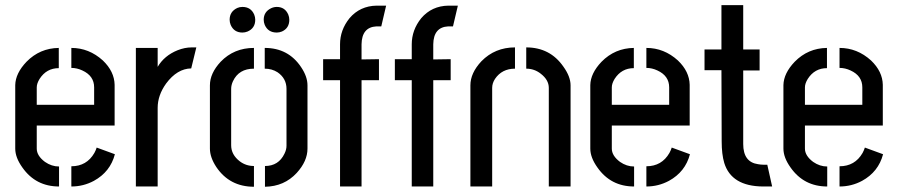

<svg xmlns="http://www.w3.org/2000/svg" viewBox="-20 -711 3426 732"><path d="M38.1 -144.5V-386.7Q39.1 -431.6 81.1 -475.6Q131.8 -527.3 204.1 -528.3V-451.2Q157.2 -451.2 130.9 -410.2Q120.1 -392.6 120.1 -377.9V-311.5H338.9V-377.9Q338.9 -421.9 293.9 -442.4Q273.4 -452.1 252 -452.1V-528.3Q319.3 -528.3 372.1 -480.5Q416 -438.5 417 -387.7V-232.4H120.1V-144.5Q120.1 -117.2 151.4 -93.8Q176.8 -76.2 205.1 -76.2V0Q116.2 0 65.4 -72.3Q38.1 -110.4 38.1 -144.5ZM252 0V-77.1Q310.5 -77.1 339.8 -127.9Q345.7 -138.7 348.6 -148.4L418 -123Q400.4 -55.7 337.9 -21.5Q297.9 0 252 0Z M498 0V-528.3H581.1V-456.1Q606.4 -499 657.2 -519.5Q684.6 -530.3 710.9 -530.3H728.5L709 -450.2Q655.3 -449.2 613.3 -392.6Q581.1 -347.7 581.1 -299.8V0Z M855.5 -635.7Q855.5 -667 884.8 -680.7Q893.6 -684.6 904.3 -684.6Q936.5 -684.6 949.2 -655.3Q953.1 -645.5 953.1 -635.7Q953.1 -603.5 923.8 -590.8Q914.1 -586.9 904.3 -586.9Q872.1 -586.9 859.4 -616.2Q855.5 -626 855.5 -635.7ZM985.4 -635.7Q985.4 -666 1013.7 -679.7Q1024.4 -684.6 1035.2 -684.6Q1066.4 -684.6 1079.1 -655.3Q1083 -645.5 1083 -635.7Q1083 -603.5 1054.7 -590.8Q1044.9 -586.9 1035.2 -586.9Q1002 -586.9 989.3 -616.2Q985.4 -626 985.4 -635.7ZM780.3 -144.5V-385.7Q780.3 -431.6 821.3 -475.6Q872.1 -528.3 948.2 -528.3V-449.2Q890.6 -449.2 868.2 -401.4Q861.3 -386.7 861.3 -372.1V-157.2Q861.3 -121.1 894.5 -95.7Q918 -78.1 948.2 -78.1V1Q855.5 1 804.7 -74.2Q780.3 -111.3 780.3 -144.5ZM990.2 1V-78.1Q1042 -78.1 1064.5 -125Q1072.3 -140.6 1072.3 -155.3V-372.1Q1072.3 -412.1 1038.1 -435.5Q1016.6 -449.2 989.3 -449.2V-528.3Q1079.1 -528.3 1127.9 -455.1Q1152.3 -418.9 1152.3 -385.7V-144.5Q1152.3 -96.7 1111.3 -51.8Q1063.5 0 990.2 1Z M1211.9 -405.3V-485.4H1276.4V-542Q1276.4 -596.7 1312.5 -641.6Q1352.5 -688.5 1416 -689.5H1452.1L1433.6 -610.4H1415Q1359.4 -607.4 1358.4 -542V-484.4L1424.8 -485.4V-405.3H1358.4V0H1276.4V-405.3Z M1485.4 -405.3V-485.4H1549.8V-542Q1549.8 -596.7 1585.9 -641.6Q1626 -688.5 1689.5 -689.5H1725.6L1707 -610.4H1688.5Q1632.8 -607.4 1631.8 -542V-484.4L1698.2 -485.4V-405.3H1631.8V0H1549.8V-405.3Z M1773.4 0V-385.7Q1773.4 -432.6 1815.4 -477.5Q1867.2 -530.3 1943.4 -530.3V-449.2Q1893.6 -449.2 1867.2 -410.2Q1856.4 -393.6 1856.4 -376V0ZM1986.3 -449.2V-530.3Q2077.1 -530.3 2127.9 -457Q2155.3 -418.9 2155.3 -385.7V0H2072.3V-376Q2072.3 -406.2 2042 -429.7Q2017.6 -449.2 1986.3 -449.2Z M2230.5 -144.5V-386.7Q2231.4 -431.6 2273.4 -475.6Q2324.2 -527.3 2396.5 -528.3V-451.2Q2349.6 -451.2 2323.2 -410.2Q2312.5 -392.6 2312.5 -377.9V-311.5H2531.2V-377.9Q2531.2 -421.9 2486.3 -442.4Q2465.8 -452.1 2444.3 -452.1V-528.3Q2511.7 -528.3 2564.5 -480.5Q2608.4 -438.5 2609.4 -387.7V-232.4H2312.5V-144.5Q2312.5 -117.2 2343.8 -93.8Q2369.1 -76.2 2397.5 -76.2V0Q2308.6 0 2257.8 -72.3Q2230.5 -110.4 2230.5 -144.5ZM2444.3 0V-77.1Q2502.9 -77.1 2532.2 -127.9Q2538.1 -138.7 2541 -148.4L2610.4 -123Q2592.8 -55.7 2530.3 -21.5Q2490.2 0 2444.3 0Z M2666 -443.4V-522.5H2730.5V-691.4H2813.5V-522.5H2876V-442.4H2813.5V-162.1Q2813.5 -92.8 2870.1 -85Q2880.9 -83 2891.6 -83H2905.3L2923.8 0H2888.7Q2768.6 -1 2741.2 -89.8Q2731.4 -123 2731.4 -171.9L2730.5 -443.4Z M2966.8 -144.5V-386.7Q2967.8 -431.6 3009.8 -475.6Q3060.5 -527.3 3132.8 -528.3V-451.2Q3085.9 -451.2 3059.6 -410.2Q3048.8 -392.6 3048.8 -377.9V-311.5H3267.6V-377.9Q3267.6 -421.9 3222.7 -442.4Q3202.1 -452.1 3180.7 -452.1V-528.3Q3248 -528.3 3300.8 -480.5Q3344.7 -438.5 3345.7 -387.7V-232.4H3048.8V-144.5Q3048.8 -117.2 3080.1 -93.8Q3105.5 -76.2 3133.8 -76.2V0Q3044.9 0 2994.1 -72.3Q2966.8 -110.4 2966.8 -144.5ZM3180.7 0V-77.1Q3239.3 -77.1 3268.6 -127.9Q3274.4 -138.7 3277.3 -148.4L3346.7 -123Q3329.1 -55.7 3266.6 -21.5Q3226.6 0 3180.7 0Z"/></svg>

Font: Post No Bills Colombo SemiBold
Style: Regular
Weight: 600
Designer: Kosala Senevirathne, Siva Puranthara, Lasantha Premarathna, Tharique Azeez
Foundry: Mooniak
Version: Version 1.220 ; ttfautohint (v1.6)